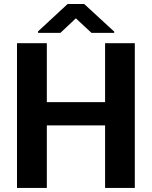

<svg xmlns="http://www.w3.org/2000/svg" viewBox="-20 -923 746 943"><path d="M210 -710.9V-421.4H496.1V-710.9H642.1V0H496.1V-307.1H210V0H63.5V-710.9ZM393.6 -903.3 541 -767.6V-761.7H429.2L352.5 -833L276.9 -761.7H167V-769L312 -903.3Z"/></svg>

Font: Vazirmatn FD
Style: Bold
Weight: 700
Designer: Saber Rastikerdar
Foundry: Saber Rastikerdar
Version: Version 33.001